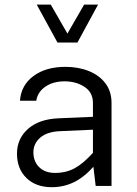

<svg xmlns="http://www.w3.org/2000/svg" viewBox="-20 -796 585 822"><path d="M137.2 -776.4H197.3L268.6 -652.3L340.3 -776.4H399.9L311.5 -613.8H226.1ZM457.5 -355V0H389.6L379.9 -82Q339.4 -36.6 295.7 -15.6Q252 5.4 201.7 5.4Q133.3 5.4 93 -34.2Q52.7 -73.7 52.7 -138.2Q52.7 -202.1 99.9 -244.1Q147 -286.1 231.4 -289.6L377.9 -295.9V-355Q377.9 -400.4 341.8 -424.1Q305.7 -447.8 256.3 -447.8Q207.5 -447.8 174.3 -425Q141.1 -402.3 135.3 -364.7H65.4Q70.3 -431.2 123.3 -470.5Q176.3 -509.8 260.3 -509.8Q315.9 -509.8 360.6 -491.7Q405.3 -473.6 431.4 -439.2Q457.5 -404.8 457.5 -355ZM123 -144Q123 -104.5 147.9 -80.1Q172.9 -55.7 215.8 -55.7Q262.2 -55.7 299.1 -75.4Q335.9 -95.2 377.9 -141.6V-240.7L236.3 -234.4Q181.6 -231.9 152.3 -206.8Q123 -181.6 123 -144Z"/></svg>

Font: Estedad-FD Regular
Style: FD-Regular
Weight: 400
Designer: Amin Abedi
Version: Version 7.3